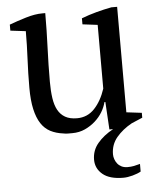

<svg xmlns="http://www.w3.org/2000/svg" viewBox="-53 -557 679 825"><g transform="rotate(-5 287.0 -145.0)"><path d="M77 -198Q77 -261 80 -321.5Q83 -382 83 -442L17 -450V-476Q49 -488 88.5 -500Q128 -512 160 -512H173Q173 -437 170 -363Q167 -289 167 -216Q167 -177 171.5 -146Q176 -115 187.5 -94Q199 -73 219 -61.5Q239 -50 270 -50Q315 -50 345.5 -82.5Q376 -115 393 -167V-442L328 -450V-476Q359 -488 392.5 -497Q426 -506 458 -512H483V-57L549 -49V-28Q537 -23 525.5 -18Q514 -13 502 -8Q462 14 436 45Q410 76 410 118Q410 128 413.5 138.5Q417 149 424 158Q431 167 442 172.5Q453 178 468 178Q483 178 495.5 175.5Q508 173 522 169V202Q508 210 486 216Q464 222 446 222Q387 222 357 197Q327 172 327 134Q327 94 352.5 63.5Q378 33 420 10H412H404L397 -109H393Q388 -88 375.5 -67Q363 -46 343.5 -28.5Q324 -11 299 0.5Q274 12 244 12Q234 12 224.5 12Q215 12 206 10Q174 6 150 -6.5Q126 -19 110 -43.5Q94 -68 85.5 -106Q77 -144 77 -198Z"/></g></svg>

Font: PT Serif
Style: Regular
Weight: 400
Designer: A.Korolkova, O.Umpeleva, V.Yefimov
Foundry: ParaType Ltd
Version: Version 1.000W OFL; ttfautohint (v1.6)